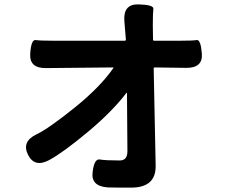

<svg xmlns="http://www.w3.org/2000/svg" viewBox="-20 -814 1040 877"><path d="M579 43Q491 43 471 42Q395 36 403 -27Q410 -90 436 -85.5Q462 -81 527 -81Q562 -81 562 -123L560 -388Q560 -393 557 -389Q492 -304 382 -212Q268 -117 205 -83Q138 -47 108 -107Q78 -167 146 -200Q200 -225 323 -324Q437 -416 497 -502Q500 -506 495 -506L190 -503Q114 -502 118 -568Q122 -634 143 -631Q164 -628 224 -628H550Q555 -628 555 -633L548 -718Q542 -796 613 -794Q683 -792 680.5 -773.5Q678 -755 678 -700L679 -633Q679 -628 684 -628H804Q860 -628 878.5 -631Q897 -634 902 -569Q907 -503 830 -504L687 -506Q682 -506 682 -501L691 -58Q693 43 579 43Z"/></svg>

Font: Resource Han Rounded JP
Style: Bold
Weight: 700
Designer: Cyano Hao (round all glyphs); Ryoko NISHIZUKA 西塚涼子 (kana, bopomofo & ideographs); Paul D. Hunt (Latin, Greek & Cyrillic)
Foundry: Cyano Hao
Version: 0.990